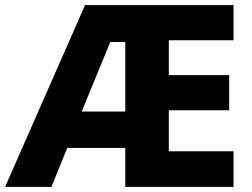

<svg xmlns="http://www.w3.org/2000/svg" viewBox="-22 -734 991 754"><path d="M895 0H470V-153H242L180 0H-2L312 -714H895V-576H641V-439H878V-301H641V-140H895ZM299 -296H470V-569H411Z"/></svg>

Font: Noto Sans Cham ExtraBold
Style: Regular
Weight: 800
Version: Version 2.002